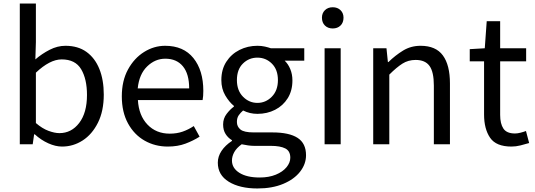

<svg xmlns="http://www.w3.org/2000/svg" viewBox="-20 -816 3027 1086"><path d="M331 13Q294 13 253 -5.5Q212 -24 177 -56H173L165 0H92V-796H183V-578L180 -480Q217 -512 261 -534.5Q305 -557 350 -557Q421 -557 469 -522.5Q517 -488 542 -426Q567 -364 567 -281Q567 -188 534 -122Q501 -56 447.5 -21.5Q394 13 331 13ZM316 -63Q384 -63 428 -120.5Q472 -178 472 -279Q472 -369 439 -424.5Q406 -480 329 -480Q295 -480 258.5 -461Q222 -442 183 -405V-120Q219 -89 254 -76Q289 -63 316 -63Z M929 13Q857 13 798 -20.5Q739 -54 704 -118Q669 -182 669 -271Q669 -359 704 -423Q739 -487 795 -522Q851 -557 914 -557Q1018 -557 1074 -487.5Q1130 -418 1130 -302Q1130 -287 1129 -273.5Q1128 -260 1126 -250H760Q765 -163 814 -111.5Q863 -60 940 -60Q980 -60 1013 -71.5Q1046 -83 1076 -103L1109 -43Q1073 -20 1029 -3.5Q985 13 929 13ZM759 -316H1050Q1050 -398 1014.5 -441Q979 -484 915 -484Q857 -484 812 -440Q767 -396 759 -316Z M1436 250Q1336 250 1274 212Q1212 174 1212 104Q1212 69 1233 37.5Q1254 6 1292 -19V-23Q1270 -36 1256 -58Q1242 -80 1242 -112Q1242 -146 1262 -172Q1282 -198 1303 -213V-217Q1276 -239 1254 -276.5Q1232 -314 1232 -363Q1232 -423 1260 -466.5Q1288 -510 1334.5 -533.5Q1381 -557 1436 -557Q1459 -557 1478.5 -552.5Q1498 -548 1512 -543H1701V-473H1590Q1610 -454 1622 -425Q1634 -396 1634 -361Q1634 -303 1607.5 -260.5Q1581 -218 1536 -195Q1491 -172 1436 -172Q1393 -172 1355 -191Q1340 -178 1330 -163.5Q1320 -149 1320 -126Q1320 -100 1340 -83.5Q1360 -67 1415 -67H1521Q1616 -67 1663.5 -36Q1711 -5 1711 62Q1711 112 1677.5 155Q1644 198 1582 224Q1520 250 1436 250ZM1436 -234Q1483 -234 1517.5 -269Q1552 -304 1552 -363Q1552 -422 1518 -456Q1484 -490 1436 -490Q1388 -490 1354 -456.5Q1320 -423 1320 -363Q1320 -304 1354.5 -269Q1389 -234 1436 -234ZM1449 188Q1501 188 1540 172Q1579 156 1600.5 130Q1622 104 1622 76Q1622 38 1593.5 23.5Q1565 9 1511 9H1417Q1402 9 1383.5 6.5Q1365 4 1347 0Q1318 21 1305 44.5Q1292 68 1292 92Q1292 135 1334 161.5Q1376 188 1449 188Z M1816 0V-543H1907V0ZM1862 -655Q1835 -655 1818 -671.5Q1801 -688 1801 -716Q1801 -742 1818 -758.5Q1835 -775 1862 -775Q1889 -775 1906 -758.5Q1923 -742 1923 -716Q1923 -688 1906 -671.5Q1889 -655 1862 -655Z M2091 0V-543H2166L2174 -465H2177Q2216 -503 2260 -530Q2304 -557 2359 -557Q2445 -557 2485 -502.5Q2525 -448 2525 -344V0H2434V-332Q2434 -409 2409.5 -443Q2385 -477 2331 -477Q2289 -477 2256 -456Q2223 -435 2182 -394V0Z M2873 13Q2786 13 2752 -37Q2718 -87 2718 -168V-469H2637V-538L2722 -543L2733 -696H2809V-543H2956V-469H2809V-166Q2809 -116 2827.5 -88.5Q2846 -61 2893 -61Q2907 -61 2924.5 -65.5Q2942 -70 2955 -75L2973 -7Q2950 0 2924 6.5Q2898 13 2873 13Z"/></svg>

Font: Chiron Sans HK TT
Style: Regular
Weight: 400
Designer: Ryoko NISHIZUKA 西塚涼子 (kana, bopomofo & ideographs); Paul D. Hunt (Latin, Greek & Cyrillic); Sandoll Communications 산돌커뮤니
Foundry: Adobe
Version: Version 2.022;hotconv 1.0.109;makeotfexe 2.5.65596